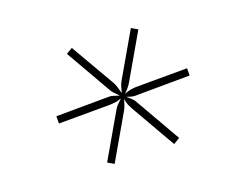

<svg xmlns="http://www.w3.org/2000/svg" viewBox="-45 -801 515 402"><g transform="rotate(10 212.5 -600.0)"><path d="M343.5 -534 335.5 -519.5 236.5 -577Q230 -581 226.5 -583.5Q223 -586 216 -594Q218 -585 219 -580.2Q220 -575.5 220 -568.5V-457H204V-568.5Q204 -575.5 205.2 -580.5Q206.5 -585.5 209 -593.5H208.5Q202.5 -586.5 198.5 -583.8Q194.5 -581 188.5 -577L90.5 -520L82.5 -534L180.5 -591.5Q186.5 -595.5 191.5 -596.5Q196.5 -597.5 205 -599.5V-600Q196 -602.5 191.2 -603.8Q186.5 -605 180.5 -609L81.5 -666.5L89.5 -680.5L188.5 -623.5Q191.5 -621.5 193.8 -619.8Q196 -618 198.2 -616Q200.5 -614 202.8 -611.5Q205 -609 209 -605.5Q206.5 -614.5 205.2 -619.8Q204 -625 204 -632V-743H220V-632Q220 -625 219.2 -619.8Q218.5 -614.5 216 -605.5Q222 -612.5 226 -616Q230 -619.5 236.5 -623.5L334.5 -680.5L342.5 -666.5L244.5 -609Q238.5 -605 233.5 -603Q228.5 -601 219.5 -599.5Q229 -597.5 233.8 -596.5Q238.5 -595.5 244.5 -591.5Z"/></g></svg>

Font: Lato 2
Style: Regular
Weight: 200
Designer: Lukasz Dziedzic with Adam Twardoch and Botio Nikoltchev
Foundry: tyPoland Lukasz Dziedzic
Version: Version 2.015; 2015-08-06; http://www.latofonts.com/